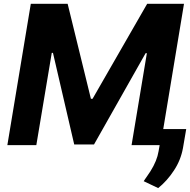

<svg xmlns="http://www.w3.org/2000/svg" viewBox="-20 -747 978 988"><path d="M794 220.9 719.5 185.4Q723 179.7 726.7 174.4Q730.5 169 734.4 163.4Q776.6 105.5 790.5 55.8Q793.3 44.4 796.2 30.4Q799 16.3 801.5 0H657L735.8 -473.4H729.4L463.8 -3.6H361.9L252.5 -475.1H246.4L166.9 0H17.8L138.5 -727.3H328.1L447.8 -238.6H456.3L737.2 -727.3H926.8L820 -82.7H938.2L921.5 14.9Q910.2 77.4 875 130.3Q840.2 183.6 794 220.9Z"/></svg>

Font: Linik Sans
Style: Bold Italic
Weight: 700
Italic angle: 9°
Designer: Fonts by Rasmus Andersson / Changes by Cristiano Sobral with parts from Marc Monis
Foundry: rsms
Version: Version 3.020; ttfautohint (v1.6)